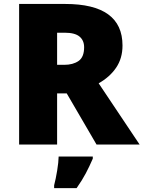

<svg xmlns="http://www.w3.org/2000/svg" viewBox="-20 -734 729 975"><path d="M311 -713.9Q602.1 -713.9 602.1 -502.9Q602.1 -438 569.8 -390.4Q537.6 -342.8 481 -311L689 0H470.2L318.8 -259.8H270V0H77.1V-713.9ZM308.1 -567.9H270V-404.8H306.2Q350.6 -404.8 378.9 -424.3Q407.2 -443.8 407.2 -494.1Q407.2 -528.8 383.8 -548.3Q360.4 -567.9 308.1 -567.9ZM451.2 61V71.8Q433.6 112.3 415.5 146.5Q397.5 180.7 369.1 221.2H254.9V207Q263.2 175.3 270.3 132.3Q277.3 89.4 277.8 61Z"/></svg>

Font: Open Sans ExtraBold
Style: Regular
Weight: 800
Designer: Monotype Design Team
Foundry: Monotype Imaging Inc.
Version: Version 3.003; ttfautohint (v1.8.4)